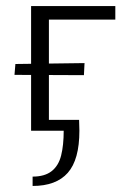

<svg xmlns="http://www.w3.org/2000/svg" viewBox="-20 -433 426 636"><path d="M83 0V-413H142V0ZM258 -184 28 -185 31 -221 260 -224ZM113 -368V-413H362V-368ZM88 183V152Q128 152 151 134Q174 116 182.5 82Q191 48 191 0H103V-36H242L243 0Q243 96 204.5 139.5Q166 183 88 183Z"/></svg>

Font: Ysabeau Office Light
Style: Regular
Weight: 300
Designer: Christian Thalmann (Catharsis Fonts)
Version: Version 2.001;gftools[0.9.30]; featfreeze: tnum,lnum,ss02